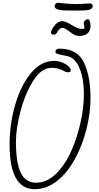

<svg xmlns="http://www.w3.org/2000/svg" viewBox="-20 -1320 701 1362"><path d="M48 -295Q48 -440 88 -577.5Q128 -715 199.5 -801.5Q271 -888 363 -888Q421 -888 468 -848Q482 -834 482 -822Q482 -815 477 -811Q472 -807 463 -807Q452 -807 438 -814Q394 -839 348 -839Q274 -839 216 -747.5Q158 -656 125.5 -531Q93 -406 93 -316Q93 -166 127 -95Q161 -24 235 -24Q312 -24 376.5 -86.5Q441 -149 485 -247.5Q529 -346 552 -454Q575 -556 575 -654Q575 -775 537 -852Q508 -908 465 -920Q456 -923 434 -927Q405 -932 389 -937.5Q373 -943 373 -953Q373 -972 398 -975Q530 -975 576 -876Q622 -777 622 -625Q622 -517 593 -402.5Q564 -288 511 -191Q456 -91 382.5 -34.5Q309 22 226 22Q48 22 48 -295ZM476 -1094Q471 -1097 459.5 -1105.5Q448 -1114 439.5 -1118Q431 -1122 424 -1122Q400 -1122 383 -1086Q374 -1074 360 -1074Q342 -1074 342 -1091Q342 -1094 344 -1102Q379 -1170 420 -1170Q441 -1170 474 -1151Q510 -1130 526.5 -1122.5Q543 -1115 560 -1115Q579 -1115 579 -1119V-1125L574 -1152Q574 -1165 582.5 -1174Q591 -1183 602 -1183Q622 -1183 622 -1136Q622 -1088 580 -1071Q565 -1065 544 -1065Q524 -1065 509 -1072.5Q494 -1080 476 -1094ZM368 -1276Q368 -1288 376.5 -1295Q385 -1302 397 -1300Q472 -1291 514 -1291Q544 -1291 622 -1296Q638 -1290 638 -1278Q638 -1258 611 -1250Q591 -1245 515 -1245L431 -1246Q400 -1249 384 -1255Q368 -1261 368 -1276Z"/></svg>

Font: Bad Script
Style: Regular
Weight: 400
Italic angle: -10°
Designer: Roman Shchyukin (Gaslight Type Foundry), Cyreal (Charset Expansion)
Foundry: Gaslight
Version: Version 2.000